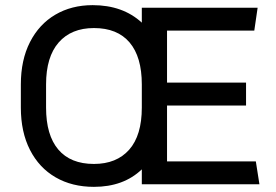

<svg xmlns="http://www.w3.org/2000/svg" viewBox="-20 -716 1072 746"><path d="M531 -628V-686H981L968 -597H629V-395H936V-306H629V-89H974L988 0H531V-58Q460 10 345 10Q260 10 196 -27Q132 -64 96.5 -133.5Q61 -203 61 -298V-388Q61 -483 96.5 -552.5Q132 -622 195 -659Q258 -696 340 -696Q457 -696 531 -628ZM159 -388V-298Q159 -191 206.5 -135Q254 -79 345 -79Q433 -79 482 -134.5Q531 -190 531 -298V-388Q531 -495 483.5 -551Q436 -607 345 -607Q257 -607 208 -551Q159 -495 159 -388Z"/></svg>

Font: Chivo
Style: Regular
Weight: 400
Designer: Hector Gatti
Foundry: Omnibus-Type
Version: Version 1.006; ttfautohint (v1.4.1)